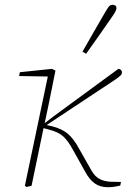

<svg xmlns="http://www.w3.org/2000/svg" viewBox="-20 -777 530 803"><path d="M91 5 84 0 180 -457 60 -459 63 -475 197 -489 212 -482 185 -348 167 -262 205 -291 475 -489Q490 -487 490 -474Q490 -467 485 -462Q480 -457 465 -446L175 -254L197 -249Q237 -239 262 -219Q287 -199 312 -153L363 -63Q377 -39 395.5 -29Q414 -19 440 -17L486 -16L483 -1Q456 6 431 6Q398 6 375.5 -10.5Q353 -27 335 -61L287 -147Q265 -188 244.5 -206.5Q224 -225 185 -235L162 -241L155 -207Q144 -155 133.5 -103.5Q123 -52 112 0ZM325 -561Q347 -599 372.5 -644Q398 -689 417 -721Q428 -740 434.5 -748.5Q441 -757 451 -757Q457 -757 462 -754Q467 -751 467 -743Q467 -736 461.5 -726.5Q456 -717 442 -697Q423 -669 394 -628Q365 -587 340 -552Z"/></svg>

Font: Source Serif 4 SmText ExtraLight
Style: Italic
Weight: 200
Italic angle: -12°
Designer: Frank Grießhammer
Foundry: Adobe
Version: Version 4.005;hotconv 1.1.0;makeotfexe 2.6.0